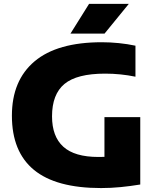

<svg xmlns="http://www.w3.org/2000/svg" viewBox="-20 -970 817 1000"><path d="M506.5 9.5Q272 9.5 157 -85Q42 -179.5 42 -367.5Q42 -551 160 -650.5Q278 -750 510.5 -750Q553.5 -750 598.5 -745.5Q643.5 -741 685.5 -732V-570.5Q608 -586.5 527.5 -586.5Q380.5 -586.5 315.8 -532.8Q251 -479 251 -364Q251 -259 309.8 -205.8Q368.5 -152.5 492.5 -152.5Q507.5 -152.5 524 -153V-360H710.5V-9Q659 -0.5 608.2 4.5Q557.5 9.5 506.5 9.5ZM347 -795 444 -950H651L524.5 -795Z"/></svg>

Font: Encode Sans SemiExpanded SemiExpanded ExtraBold
Style: Regular
Weight: 800
Width: 6
Designer: Multiple Designers
Foundry: Impallari Type
Version: Version 3.000; ttfautohint (v1.8.3) -l 8 -r 50 -G 200 -x 14 